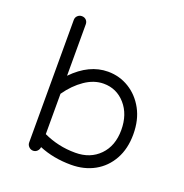

<svg xmlns="http://www.w3.org/2000/svg" viewBox="-106 -656 718 751"><g transform="rotate(20 252.5 -280.5)"><path d="M268 0Q195 0 135 -25Q134 -15 127 -8Q120 -1 110 -1Q100 -1 92.5 -8.5Q85 -16 85 -26V-536Q85 -547 92.5 -554Q100 -561 110 -561Q121 -561 128 -554Q135 -547 135 -536V-322Q203 -392 281 -392Q329 -392 369 -367.5Q409 -343 433 -299Q457 -255 457 -195Q457 -135 432.5 -91Q408 -47 365.5 -23.5Q323 0 268 0ZM268 -50Q330 -50 368.5 -89.5Q407 -129 407 -195Q407 -260 371 -301Q335 -342 281 -342Q241 -342 203 -316Q165 -290 135 -247V-79Q165 -65 198 -57.5Q231 -50 268 -50Z"/></g></svg>

Font: Hubballi
Style: Regular
Weight: 400
Designer: Erin McLaughlin
Version: Version 1.000; ttfautohint (v1.8.3)